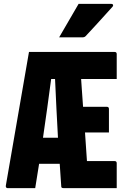

<svg xmlns="http://www.w3.org/2000/svg" viewBox="-20 -967 640 987"><path d="M161 0H18Q15 0 12 -3Q9 -6 10 -13Q40 -185 69.5 -356.5Q99 -528 129 -700H569Q580 -700 580 -689V-561H397Q398 -550 398.5 -539Q399 -528 400 -517L407 -418H529Q540 -418 540 -407V-286H417L427 -139H569Q580 -139 580 -128V0H306Q296 0 295 -7Q293 -36 291 -65.5Q289 -95 287 -125H181Q171 -63 161 0ZM243 -561Q233 -485 222.5 -409.5Q212 -334 201 -259H278Q274 -335 270 -410.5Q266 -486 263 -561ZM384 -947H553Q559 -947 561 -942.5Q563 -938 559 -933Q540 -912 525.5 -896Q511 -880 497 -864.5Q483 -849 465 -829.5Q447 -810 420 -781Q414 -775 404 -775H284Q310 -821 334 -861Q358 -901 384 -947Z"/></svg>

Font: Recursive Mn Lnr St XBd
Style: Regular
Weight: 800
Monospace: yes
Version: Version 1.079;hotconv 1.0.112;makeotfexe 2.5.65598; ttfautoh